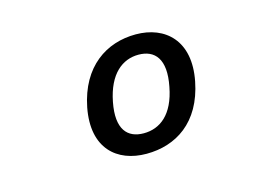

<svg xmlns="http://www.w3.org/2000/svg" viewBox="-55 -874 731 519"><g transform="rotate(-15 310.0 -615.0)"><path d="M477 -610.5C498.5 -720 437 -775 354.5 -775C272.5 -775 198.5 -727.5 177 -618C156 -508 217.5 -455.5 300 -455.5C382 -455.5 455.5 -500.5 477 -610.5ZM248 -614.5C262.5 -689.5 302.5 -720 347.5 -720C393 -720 421 -689.5 406 -614.5C392 -540 352.5 -511 307 -511C262 -511 233.5 -540 248 -614.5Z"/></g></svg>

Font: Monaspace Krypton
Style: Italic
Weight: 400
Italic angle: -11°
Designer: Riley Cran & the Lettermatic Team
Foundry: Lettermatic
Version: Version 1.101 (Monaspace Krypton)